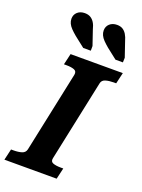

<svg xmlns="http://www.w3.org/2000/svg" viewBox="-204 -1041 828 1119"><g transform="rotate(20 210.0 -481.5)"><path d="M80 -103 186 -605Q190 -627 172 -634Q154 -641 124 -641H108L124 -710H448L432 -641H417Q388 -641 366.5 -634.5Q345 -628 341 -607L235 -105Q230 -83 248 -76Q266 -69 296 -69H312L296 0H-28L-12 -69H3Q33 -69 54 -75.5Q75 -82 80 -103ZM197 -889 228 -798V-769H181L116 -820Q97 -836 84 -849.5Q71 -863 64.5 -877Q58 -891 58 -906Q58 -931 75.5 -947Q93 -963 121 -963Q142 -963 156.5 -954.5Q171 -946 181 -930Q191 -914 197 -889ZM397 -889 428 -798 427 -769H381L316 -820Q297 -836 284 -849.5Q271 -863 264.5 -877Q258 -891 258 -906Q258 -931 275.5 -947Q293 -963 321 -963Q342 -963 356 -954.5Q370 -946 380 -930Q390 -914 397 -889Z"/></g></svg>

Font: Roboto Serif 20pt SemiBold
Style: Italic
Weight: 600
Italic angle: -10°
Version: Version 1.007